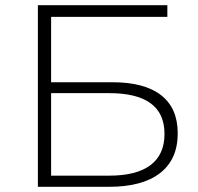

<svg xmlns="http://www.w3.org/2000/svg" viewBox="-20 -720 763 740"><path d="M126 -700V0H400C486 0 551.7 -17.7 597 -53C642.3 -88.3 665 -139.3 665 -206C665 -270.7 643.7 -319.7 601 -353C558.3 -386.3 496 -403 414 -403H177V-655H625V-700ZM401 -43H177V-361H401C543 -361 614 -308.7 614 -204C614 -150.7 596 -110.5 560 -83.5C524 -56.5 471 -43 401 -43Z"/></svg>

Font: Montserrat Custom ExtraLight
Style: Regular
Weight: 300
Designer: Julieta Ulanovsky
Foundry: Julieta Ulanovsky
Version: Version 7.200